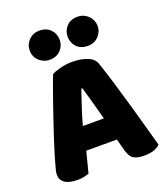

<svg xmlns="http://www.w3.org/2000/svg" viewBox="-152 -948 932 1065"><g transform="rotate(-20 313.5 -415.5)"><path d="M194 -588Q211 -598 245.5 -607Q280 -616 315 -616Q365 -616 403.5 -601.5Q442 -587 453 -556Q471 -504 492 -435Q513 -366 534 -292.5Q555 -219 575 -147.5Q595 -76 610 -21Q598 -7 574 1.5Q550 10 517 10Q493 10 476.5 6Q460 2 449.5 -6Q439 -14 432.5 -27Q426 -40 421 -57L403 -126H222Q214 -96 206 -64Q198 -32 190 -2Q176 3 160.5 6.5Q145 10 123 10Q72 10 47.5 -7.5Q23 -25 23 -56Q23 -70 27 -84Q31 -98 36 -117Q43 -144 55.5 -184Q68 -224 83 -270.5Q98 -317 115 -366Q132 -415 147 -458.5Q162 -502 174.5 -536Q187 -570 194 -588ZM314 -459Q300 -417 282.5 -365.5Q265 -314 251 -261H375Q361 -315 346.5 -366.5Q332 -418 320 -459ZM117 -755Q117 -790 142 -815.5Q167 -841 204 -841Q246 -841 270 -815.5Q294 -790 294 -755Q294 -720 270 -694.5Q246 -669 204 -669Q186 -669 170 -676Q154 -683 142 -694.5Q130 -706 123.5 -721.5Q117 -737 117 -755ZM341 -755Q341 -790 364.5 -815.5Q388 -841 430 -841Q449 -841 465 -834Q481 -827 493 -815Q505 -803 511.5 -787.5Q518 -772 518 -755Q518 -720 493 -694.5Q468 -669 430 -669Q388 -669 364.5 -694.5Q341 -720 341 -755Z"/></g></svg>

Font: Baloo Bhaina
Style: Regular
Weight: 400
Designer: Manish Minz, Shuchita Grover and Ek Type
Foundry: Ek Type
Version: Version 1.443;PS 1.000;hotconv 16.6.51;makeotf.lib2.5.65220;